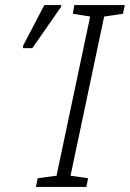

<svg xmlns="http://www.w3.org/2000/svg" viewBox="-20 -734 510 754"><path d="M121 0 128 -34 202 -44 334 -669 266 -680 272 -714H470L463 -680L389 -669L257 -44L326 -34L319 0ZM70 -545 71 -555 154 -714H221L219 -706L107 -545Z"/></svg>

Font: Noto Sans SemiCondensed Light
Style: Italic
Weight: 300
Width: 4
Italic angle: -12°
Designer: Monotype Design Team
Foundry: Monotype Imaging Inc.
Version: Version 2.013; ttfautohint (v1.8.4.7-5d5b)